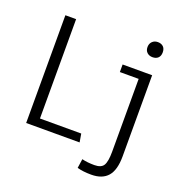

<svg xmlns="http://www.w3.org/2000/svg" viewBox="-142 -784 990 1050"><g transform="rotate(20 353.0 -259.0)"><path d="M501.5 88.9Q541.5 88.9 554.9 66.4Q568.4 43.9 568.4 -13.7V-437H459V-481H630.9V-8.8Q630.9 70.8 599.1 107.4Q567.4 144 503.4 144Q455.1 144 421.4 134.3L429.2 81.1Q460.9 88.9 501.5 88.9ZM554.2 -617.2Q554.2 -637.7 566.9 -649.9Q579.6 -662.1 598.6 -662.1Q618.7 -662.1 630.6 -650.9Q642.6 -639.6 642.6 -618.2Q642.6 -596.7 630.6 -585.4Q618.7 -574.2 598.6 -574.2Q579.1 -574.2 566.7 -585.7Q554.2 -597.2 554.2 -617.2ZM135.3 -627V-48.8H375.5L383.8 0H72.8V-627Z"/></g></svg>

Font: Anaheim
Style: Regular
Weight: 400
Designer: vernon adams
Foundry: vernon adams
Version: Version 1.002; ttfautohint (v0.93.5-3d13) -l 8 -r 50 -G 200 